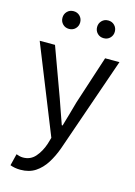

<svg xmlns="http://www.w3.org/2000/svg" viewBox="-145 -842 811 1151"><g transform="rotate(15 260.5 -266.5)"><path d="M101 234Q82 234 66 231Q50 228 37 223L55 150Q63 153 74 156Q85 159 97 159Q143 159 172.5 125.5Q202 92 219 42L231 1L13 -543H108L218 -242Q231 -206 244.5 -166Q258 -126 272 -88H277Q288 -126 299.5 -165.5Q311 -205 321 -242L419 -543H508L304 46Q285 99 258 141.5Q231 184 193 209Q155 234 101 234ZM164 -657Q140 -657 124.5 -673Q109 -689 109 -712Q109 -735 124.5 -751Q140 -767 164 -767Q188 -767 203.5 -751Q219 -735 219 -712Q219 -689 203.5 -673Q188 -657 164 -657ZM379 -657Q355 -657 339.5 -673Q324 -689 324 -712Q324 -735 339.5 -751Q355 -767 379 -767Q403 -767 418.5 -751Q434 -735 434 -712Q434 -689 418.5 -673Q403 -657 379 -657Z"/></g></svg>

Font: Noto Sans SC Thin
Style: Regular
Weight: 400
Version: Version 2.004-H2;hotconv 1.0.118;makeotfexe 2.5.65603